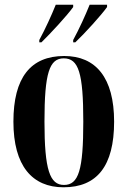

<svg xmlns="http://www.w3.org/2000/svg" viewBox="-20 -786 543 816"><path d="M147 -616V-606H156C197 -646 266 -721 291 -756V-766H217C199 -721 173 -664 147 -616ZM291 -616V-606H300C342 -646 410 -721 435 -756V-766H361C343 -721 317 -664 291 -616ZM250 10C392 10 465 -80 465 -269C465 -456 387 -548 253 -548C110 -548 37 -456 37 -269C37 -81 117 10 250 10ZM252 0C192 0 169 -63 169 -269C169 -476 190 -538 251 -538C314 -538 334 -476 334 -269C334 -63 314 0 252 0Z"/></svg>

Font: Noto Serif Display ExtraCondensed
Style: Bold
Weight: 700
Width: 2
Designer: Monotype Design Team
Foundry: Monotype Imaging Inc.
Version: Version 2.009